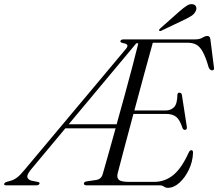

<svg xmlns="http://www.w3.org/2000/svg" viewBox="-78 -889 1047 921"><path d="M687 0H337Q324.5 0 324.5 -9Q325 -17 338 -19L382 -25.5Q407.5 -29 414.5 -53Q424.5 -88 441 -146.2Q457.5 -204.5 476.5 -273.5H235.5L70 -75Q50.5 -51 53.2 -39Q56 -27 74.5 -22L103 -16.5Q113.5 -14.5 111.5 -8Q108.5 0 97 0H-48.5Q-60.5 0 -57.5 -8Q-56 -13.5 -44.5 -17L-25 -22.5Q-10 -27 4.8 -38.2Q19.5 -49.5 39.5 -74L526 -654.5Q545.5 -677.5 513 -682Q497.5 -685.5 499.5 -692Q502 -700 514.5 -700H856Q879.5 -700 893 -708.2Q906.5 -716.5 917 -716.5Q928.5 -716.5 931 -702L948 -568Q951.5 -552 940 -551.5Q929.5 -551 923 -565.5Q909 -614.5 894.8 -640.2Q880.5 -666 863.2 -675Q846 -684 822.5 -684H655Q638 -623 614.2 -535.8Q590.5 -448.5 566.5 -359H716Q741 -359 756.8 -374.8Q772.5 -390.5 773 -435.5Q774.5 -444.5 782.5 -444.5Q792.5 -444.5 794.5 -433.5L818 -282Q820.5 -267 810 -266Q802 -265 797.5 -274.5Q785 -314 767.5 -328.2Q750 -342.5 718.5 -342.5H562Q538 -253 517.2 -175Q496.5 -97 486 -56Q481.5 -36 492.5 -26.2Q503.5 -16.5 543 -16.5H660.5Q713.5 -16.5 753.8 -49.8Q794 -83 828 -159Q833 -168.5 839.5 -168.5Q848 -168.5 848 -157Q846.5 -113.5 828 -75Q809.5 -36.5 782.5 -12.2Q755.5 12 727 12Q716.5 12 708.2 6Q700 0 687 0ZM575.5 -681 251.5 -293H481.5Q500.5 -361 520 -432Q539.5 -503 556.5 -567.8Q573.5 -632.5 585.5 -681ZM783.5 -835Q803.5 -852.5 818.5 -862Q833.5 -871.5 847.5 -868.5Q859.5 -866 862.8 -856.2Q866 -846.5 861 -836.5Q855 -822.5 840.8 -813.2Q826.5 -804 807.5 -795L696.5 -742Q688 -738 685.5 -742.5Q683.5 -746.5 691 -753Z"/></svg>

Font: Fraunces 72pt S000 Light
Style: Italic
Weight: 300
Italic angle: -16°
Version: Version 1.000; ttfautohint (v1.8.3)